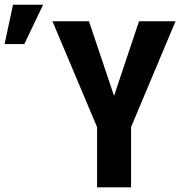

<svg xmlns="http://www.w3.org/2000/svg" viewBox="-168 -802 780 822"><path d="M320.3 -391.6 427.2 -710.9H583.5L393.1 -257.8V0H247.6V-257.8L56.6 -710.9H212.9ZM-112.3 -781.7H16.6L-64 -613.3H-148.4Z"/></svg>

Font: Roboto Condensed
Style: Bold
Weight: 700
Designer: Google
Version: Version 2.134; 2016